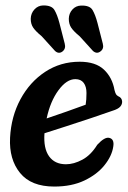

<svg xmlns="http://www.w3.org/2000/svg" viewBox="-20 -677 472 706"><path d="M396.5 -138Q391.5 -103.5 364.2 -69.5Q337 -35.5 290.2 -13.2Q243.5 9 179.5 9Q94.5 9 53.8 -41Q13 -91 17 -170.5Q21 -248.5 55.2 -312Q89.5 -375.5 146 -412.8Q202.5 -450 273 -450Q331.5 -450 362.2 -421Q393 -392 401 -346Q404 -334.5 406.8 -330.2Q409.5 -326 415 -323Q427.5 -318 429 -305Q430 -294 422.2 -285Q414.5 -276 393 -269.5Q360.5 -258 315.8 -243Q271 -228 225.2 -213.2Q179.5 -198.5 143.5 -187V-186.5Q139.5 -131.5 160.5 -102.2Q181.5 -73 222.5 -73Q251.5 -73 282.8 -89.8Q314 -106.5 337.5 -144.5Q365 -174.5 382 -170Q401 -165.5 396.5 -138ZM257 -386Q225 -386 195 -345.2Q165 -304.5 151.5 -241.5Q185.5 -253 225 -266.8Q264.5 -280.5 295 -292Q298 -309.5 298 -335Q298 -358.5 287.8 -372.2Q277.5 -386 257 -386ZM198.5 -592.5 218 -516.5Q223 -498 209.5 -487.5Q196 -477.5 182.5 -489.5L133.5 -543.5Q110.5 -562.5 101.8 -575.8Q93 -589 93 -608Q93.5 -628 106.5 -642.2Q119.5 -656.5 138.5 -657Q170 -657.5 180.2 -640.2Q190.5 -623 198.5 -592.5ZM338.5 -592.5 358 -516.5Q363 -498 349.5 -488Q336 -477.5 322 -489.5L273.5 -543Q250 -562.5 241.5 -575.8Q233 -589 233 -608Q233.5 -628 246.2 -642Q259 -656 278 -656.5Q310 -657.5 320.2 -640.2Q330.5 -623 338.5 -592.5Z"/></svg>

Font: Fraunces 144pt S100 SemiBold
Style: Italic
Weight: 600
Italic angle: -16°
Version: Version 1.000; ttfautohint (v1.8.3)